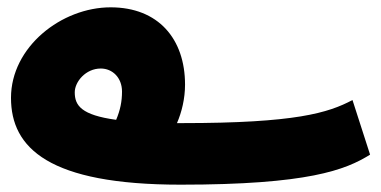

<svg xmlns="http://www.w3.org/2000/svg" viewBox="-20 -483 1040 524"><path d="M473 21C820 21 923 -19 990 -61L942 -210C876 -175 787 -147 477 -147C473 -147 468 -147 463 -147C476 -177 485 -214 485 -252C485 -377 412 -463 282 -463C148 -463 10 -355 10 -216C10 -79 113 21 473 21ZM184 -231C184 -260 214 -296 255 -296C287 -296 313 -271 313 -233C313 -206 308 -182 297 -156C202 -169 184 -195 184 -231Z"/></svg>

Font: Noto Sans Arabic SemCond Blk
Style: Regular
Weight: 900
Width: 4
Designer: Monotype Design Team, Nadine Chahine, Nizar Qandah and Khaled Hosny
Foundry: Monotype Imaging Inc.
Version: Version 2.012